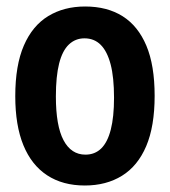

<svg xmlns="http://www.w3.org/2000/svg" viewBox="-20 -558 523 591"><path d="M241 13Q173 13 125 -18.5Q77 -50 52 -111Q27 -172 27 -262Q27 -357 53.5 -418Q80 -479 128.5 -508.5Q177 -538 242 -538Q310 -538 357.5 -508Q405 -478 430.5 -417.5Q456 -357 456 -263Q456 -169 430 -108Q404 -47 355.5 -17Q307 13 241 13ZM243 -82Q272 -82 291.5 -101Q311 -120 321 -159Q331 -198 331 -257Q331 -320 320.5 -360Q310 -400 290 -420Q270 -440 240 -440Q212 -440 192 -421Q172 -402 162 -362.5Q152 -323 152 -261Q152 -171 175.5 -126.5Q199 -82 243 -82Z"/></svg>

Font: Bricolage Grotesque 72pt SemiCondensed SemiBold
Style: Regular
Weight: 600
Width: 4
Designer: Mathieu Triay
Foundry: Atelier Triay
Version: Version 1.001;gftools[0.9.33.dev8+g029e19f]